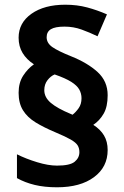

<svg xmlns="http://www.w3.org/2000/svg" viewBox="-20 -785 526 815"><path d="M59 -391Q59 -434 78.5 -464Q98 -494 124 -512Q93 -532 76 -560Q59 -588 59 -625Q59 -688 113.5 -726.5Q168 -765 257 -765Q307 -765 350 -753.5Q393 -742 434 -724L394 -631Q361 -647 326.5 -659.5Q292 -672 254 -672Q214 -672 196 -661Q178 -650 178 -627Q178 -602 202.5 -585Q227 -568 282 -546Q352 -518 394.5 -479Q437 -440 437 -381Q437 -332 420 -302.5Q403 -273 376 -255Q406 -236 421.5 -210Q437 -184 437 -148Q437 -76 379 -33Q321 10 222 10Q169 10 127.5 0Q86 -10 52 -29V-130Q90 -111 137.5 -96.5Q185 -82 222 -82Q277 -82 297 -98.5Q317 -115 317 -139Q317 -156 309.5 -168Q302 -180 280.5 -192.5Q259 -205 216 -223Q166 -244 131 -265.5Q96 -287 77.5 -317Q59 -347 59 -391ZM168 -402Q168 -372 195.5 -348.5Q223 -325 281 -301L288 -298Q302 -309 314 -326Q326 -343 326 -368Q326 -388 316.5 -405Q307 -422 282.5 -437.5Q258 -453 212 -469Q195 -462 181.5 -444.5Q168 -427 168 -402Z"/></svg>

Font: Noto Sans Lisu
Style: Regular
Weight: 400
Designer: Monotype Design Team. David Williams.
Foundry: Monotype Imaging Inc.
Version: Version 2.102